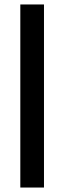

<svg xmlns="http://www.w3.org/2000/svg" viewBox="-20 -740 288 860"><path d="M71 100V-720H177V100Z"/></svg>

Font: Firefly Display Medium
Style: Regular
Weight: 500
Designer: Colophon Foundry, Jonny Pinhorn
Foundry: Colophon Foundry
Version: Version 1.200; ttfautohint (v1.8.3)